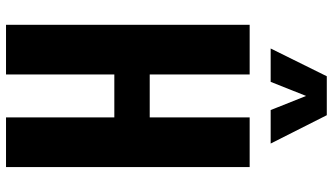

<svg xmlns="http://www.w3.org/2000/svg" viewBox="-254 -852 1106 638"><g transform="rotate(90 299.0 -533.0)"><path d="M141.1 -879.4 233.4 -1065.9H362.8L457 -879.4H345.7L298.8 -997.1L252 -879.4ZM62.5 0V-809.6H227.5V-477.5H370.1V-809.6H535.2V0H370.1V-359.9H227.5V0Z"/></g></svg>

Font: Oswald
Style: DemiBold
Weight: 600
Designer: Vernon Adams
Foundry: Vernon Adams
Version: 3.0; ttfautohint (v0.95) -l 8 -r 50 -G 200 -x 0 -w "G" -W -c